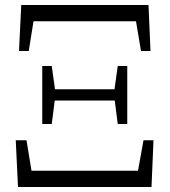

<svg xmlns="http://www.w3.org/2000/svg" viewBox="-20 -748 678 768"><path d="M52 0H586L594 -187H554L532 -65H106L86 -187H43ZM56 -544H95L114 -663H524L544 -544H582L574 -728H65ZM451 -252H489V-484H451L438 -391H200L187 -484H149V-252H187L199 -346H439Z"/></svg>

Font: Source Han Serif KR
Style: Regular
Weight: 400
Designer: Ryoko NISHIZUKA 西塚涼子 (kana & ideographs); Frank Grießhammer (Latin, Greek & Cyrillic); Wenlong ZHANG 张文龙 (bopomofo); San
Foundry: Adobe
Version: Version 2.001;hotconv 1.1.0;makeotfexe 2.6.0